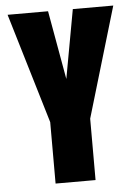

<svg xmlns="http://www.w3.org/2000/svg" viewBox="-51 -740 553 780"><g transform="rotate(-5 225.0 -350.0)"><path d="M144 0V-250.5L9.5 -700H174.5L224.5 -419.5L275.5 -700H440.5L307 -250.5V0Z"/></g></svg>

Font: Trispace Condensed
Style: Bold
Weight: 700
Width: 3
Designer: Tyler Finck
Foundry: Etcetera Type Company
Version: Version 1.210; ttfautohint (v1.8.3)